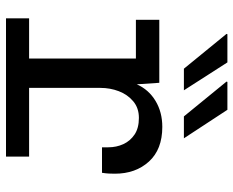

<svg xmlns="http://www.w3.org/2000/svg" viewBox="-89 -689 778 640"><g transform="rotate(90 300.0 -369.0)"><path d="M175 0V-433H46V-511H256L261 -436Q279 -476 316.5 -498.5Q354 -521 403 -521Q478 -521 518.5 -476.5Q559 -432 559 -363Q559 -352 558.5 -342.5Q558 -333 556 -320H471V-341Q471 -368 460.5 -391Q450 -414 428.5 -428.5Q407 -443 373 -443Q340 -443 317.5 -424Q295 -405 284 -376Q273 -347 273 -315V0ZM41 0V-77H502V0ZM368 -593 252 -735 253 -738H346L441 -593ZM209 -593 93 -735 94 -738H188L281 -593Z"/></g></svg>

Font: Chivo Mono Medium
Style: Regular
Weight: 400
Monospace: yes
Version: Version 1.008